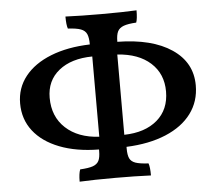

<svg xmlns="http://www.w3.org/2000/svg" viewBox="-51 -774 940 834"><g transform="rotate(-5 418.5 -357.0)"><path d="M479 -130V-123Q479 -94 486 -79.5Q493 -65 511.5 -58.5Q530 -52 568 -50Q574 -34 574 3Q505 0 419 0Q322 0 263 3Q263 -32 270 -50Q307 -52 325.5 -58.5Q344 -65 351.5 -79.5Q359 -94 359 -123V-129Q260 -130 187 -158.5Q114 -187 74.5 -238Q35 -289 35 -358Q35 -425 75 -475.5Q115 -526 188 -555Q261 -584 359 -587Q359 -617 352 -632.5Q345 -648 326.5 -655Q308 -662 270 -664Q264 -680 264 -717Q332 -714 420 -714Q516 -714 574 -717Q574 -680 568 -664Q532 -662 513 -655Q494 -648 486.5 -633Q479 -618 479 -588Q630 -586 716 -528Q802 -470 802 -370Q802 -300 763 -247.5Q724 -195 651 -164.5Q578 -134 479 -130ZM365 -184V-534Q273 -533 219 -489.5Q165 -446 165 -371Q165 -289 219 -239Q273 -189 365 -184ZM474 -533V-183Q565 -185 618 -230.5Q671 -276 671 -355Q671 -432 618.5 -479.5Q566 -527 474 -533Z"/></g></svg>

Font: Vollkorn SC SemiBold
Style: Regular
Weight: 600
Designer: Friedrich Althausen
Foundry: Friedrich Althausen
Version: Version 4.015